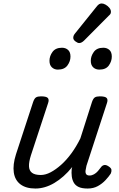

<svg xmlns="http://www.w3.org/2000/svg" viewBox="-20 -1070 687 1106"><path d="M184 16Q130 16 98 -8Q66 -32 59.5 -76.5Q53 -121 72 -181L171 -483Q178 -503 187.5 -509Q197 -515 216 -515Q247 -515 255.5 -505.5Q264 -496 257 -476L158 -175Q146 -137 147 -112Q148 -87 164.5 -74.5Q181 -62 215 -62Q242 -62 271.5 -77.5Q301 -93 332 -120.5Q363 -148 391.5 -187Q420 -226 443 -273L510 -483Q517 -503 526.5 -509Q536 -515 555 -515Q586 -515 594.5 -505.5Q603 -496 596 -476L478 -115Q475 -102 473 -89Q471 -76 476 -67.5Q481 -59 496 -59Q509 -59 521.5 -66Q534 -73 544 -84.5Q554 -96 562 -107Q568 -116 579 -119Q590 -122 605 -112Q621 -102 622 -91.5Q623 -81 618 -70Q607 -53 588 -32.5Q569 -12 543.5 2Q518 16 485 16Q452 16 433 7Q414 -2 405 -18Q396 -34 393.5 -54Q391 -74 393 -96L396 -108Q372 -78 346 -55Q320 -32 293 -16Q266 0 238.5 8Q211 16 184 16ZM313 -669Q293 -669 279 -682Q265 -695 265 -720Q265 -747 282.5 -771Q300 -795 337 -795Q358 -795 372 -782.5Q386 -770 386 -744Q386 -717 368.5 -693Q351 -669 313 -669ZM552 -669Q531 -669 517 -682Q503 -695 503 -720Q503 -747 520.5 -771Q538 -795 575 -795Q596 -795 610 -782.5Q624 -770 624 -744Q624 -717 607 -693Q590 -669 552 -669ZM436 -822Q427 -822 414.5 -831.5Q402 -841 402 -852Q402 -859 404.5 -865Q407 -871 412 -877L535 -1030Q544 -1042 551 -1046Q558 -1050 566 -1050Q576 -1050 588.5 -1043Q601 -1036 610 -1025Q619 -1014 619 -1002Q619 -994 615.5 -989Q612 -984 606 -979L465 -837Q450 -822 436 -822Z"/></svg>

Font: Playwrite NO
Style: Regular
Weight: 400
Designer: Veronika Burian, José Scaglione
Foundry: TypeTogether
Version: Version 1.002